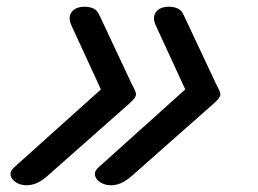

<svg xmlns="http://www.w3.org/2000/svg" viewBox="-20 -534 765 569"><path d="M59 15Q41 15 27.5 6.5Q14 -2 11.5 -14.5Q9 -27 23 -39L279 -269L191 -460Q181 -483 192.5 -498.5Q204 -514 231 -514Q246 -514 257.5 -508.5Q269 -503 276 -486L370 -286Q377 -273 380 -266Q383 -259 383 -254Q383 -247 374 -237.5Q365 -228 345 -211L121 -13Q104 2 89 8.5Q74 15 59 15ZM309 15Q291 15 277.5 6.5Q264 -2 261.5 -14.5Q259 -27 273 -39L529 -269L441 -460Q431 -483 442.5 -498.5Q454 -514 481 -514Q496 -514 507.5 -508.5Q519 -503 526 -486L620 -286Q627 -273 630 -266Q633 -259 633 -254Q633 -247 624 -237.5Q615 -228 595 -211L371 -13Q354 2 339 8.5Q324 15 309 15Z"/></svg>

Font: Playwrite CU
Style: Regular
Weight: 400
Designer: Veronika Burian, José Scaglione
Foundry: TypeTogether
Version: Version 1.002